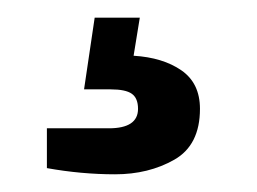

<svg xmlns="http://www.w3.org/2000/svg" viewBox="-20 -30 291 217"><path d="M206 93Q206 134 177 150.5Q148 167 110 167Q72 167 33 160V115H103Q136 115 136 93Q136 81 129 76Q122 71 105 71H75L87 -10H138L131 33Q164 35 185 49.5Q206 64 206 93Z"/></svg>

Font: Pragati Narrow
Style: Regular
Weight: 400
Designer: Hector Gatti, Marcela Romero, Pablo Cosgaya and Nicolas Silva
Foundry: Omnibus-Type
Version: Version 1.010; ttfautohint (v1.3)